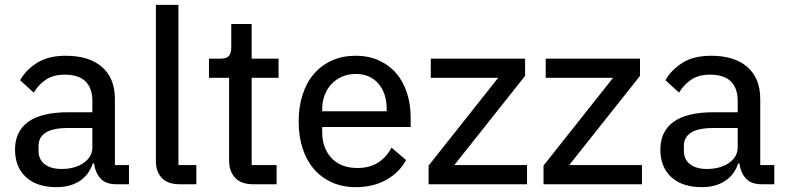

<svg xmlns="http://www.w3.org/2000/svg" viewBox="-20 -760 3243 792"><path d="M459 0Q416 0 394.5 -24Q373 -48 368 -86H363Q347 -38 308 -13Q269 12 213 12Q132 12 87 -29.5Q42 -71 42 -143Q42 -218 96.5 -257.5Q151 -297 263 -297H361V-344Q361 -396 333 -424Q305 -452 246 -452Q200 -452 169.5 -431.5Q139 -411 119 -378L63 -429Q86 -471 132.5 -500.5Q179 -530 251 -530Q348 -530 401 -483.5Q454 -437 454 -352V-79H512V0ZM234 -63Q289 -63 325 -88Q361 -113 361 -152V-232H262Q198 -232 168.5 -213Q139 -194 139 -158V-138Q139 -102 164.5 -82.5Q190 -63 234 -63Z M720 0Q672 0 647.5 -26Q623 -52 623 -95V-740H716V-79H790V0Z M1023 0Q975 0 950 -26.5Q925 -53 925 -98V-439H842V-518H888Q914 -518 924 -529Q934 -540 934 -566V-661H1018V-518H1129V-439H1018V-79H1121V0Z M1447 12Q1393 12 1349.5 -7.5Q1306 -27 1275.5 -62Q1245 -97 1228.5 -147Q1212 -197 1212 -259Q1212 -320 1228.5 -370.5Q1245 -421 1275.5 -456Q1306 -491 1349.5 -510.5Q1393 -530 1447 -530Q1501 -530 1543.5 -510.5Q1586 -491 1615 -457Q1644 -423 1659 -376Q1674 -329 1674 -275V-236H1309V-215Q1309 -150 1347 -108.5Q1385 -67 1455 -67Q1504 -67 1539 -89Q1574 -111 1595 -151L1655 -100Q1628 -49 1574 -18.5Q1520 12 1447 12ZM1447 -455Q1417 -455 1391.5 -444Q1366 -433 1347.5 -413.5Q1329 -394 1319 -367Q1309 -340 1309 -308V-301H1575V-311Q1575 -376 1540.5 -415.5Q1506 -455 1447 -455Z M1748 0V-77L2035 -439H1757V-518H2146V-447L1854 -79H2154V0Z M2222 0V-77L2509 -439H2231V-518H2620V-447L2328 -79H2628V0Z M3121 0Q3078 0 3056.5 -24Q3035 -48 3030 -86H3025Q3009 -38 2970 -13Q2931 12 2875 12Q2794 12 2749 -29.5Q2704 -71 2704 -143Q2704 -218 2758.5 -257.5Q2813 -297 2925 -297H3023V-344Q3023 -396 2995 -424Q2967 -452 2908 -452Q2862 -452 2831.5 -431.5Q2801 -411 2781 -378L2725 -429Q2748 -471 2794.5 -500.5Q2841 -530 2913 -530Q3010 -530 3063 -483.5Q3116 -437 3116 -352V-79H3174V0ZM2896 -63Q2951 -63 2987 -88Q3023 -113 3023 -152V-232H2924Q2860 -232 2830.5 -213Q2801 -194 2801 -158V-138Q2801 -102 2826.5 -82.5Q2852 -63 2896 -63Z"/></svg>

Font: IBM Plex Sans Devanagari Text
Style: Regular
Weight: 450
Designer: Mike Abbink, Paul van der Laan, Pieter van Rosmalen, Erin McLaughlin
Foundry: Bold Monday
Version: Version 1.1